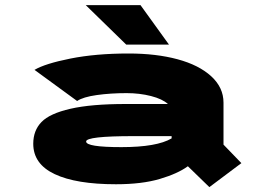

<svg xmlns="http://www.w3.org/2000/svg" viewBox="-20 -726 1090 768"><path d="M656 -547.5H485L323 -705.5H542ZM494.5 -512Q604.5 -512 690 -489Q775.5 -466 824.8 -421Q874 -376 874 -315.5V-147.5L945.5 -73.5L817.5 22.5L731.5 -61Q691 -31.5 619.2 -10.2Q547.5 11 444 11Q284.5 11 198.8 -29.5Q113 -70 113 -151Q113 -204 146 -238Q179 -272 262 -291Q345 -310 483 -310H651.5Q630 -330 584.2 -341.8Q538.5 -353.5 486.5 -353.5Q422.5 -353.5 367.2 -345.8Q312 -338 288.5 -322L118 -446.5Q160 -471.5 261.8 -491.8Q363.5 -512 494.5 -512ZM666.5 -172.5V-181.5H514Q324.5 -181.5 324.5 -160Q324.5 -137.5 466 -137.5Q607.5 -137.5 666.5 -172.5Z"/></svg>

Font: League Mono Extended ExtraBold
Style: Regular
Weight: 800
Width: 9
Designer: Tyler Finck
Foundry: The League of Moveable Type / Tyler Finck
Version: Version 2.210